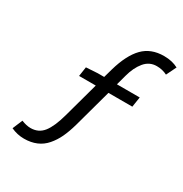

<svg xmlns="http://www.w3.org/2000/svg" viewBox="-176 -804 991 1037"><g transform="rotate(30 319.5 -285.5)"><path d="M117.2 97.2Q75.2 97.2 36.1 79.1L62 17.1Q93.8 29.8 119.1 29.8Q168.9 29.8 198.5 -7.8Q228 -45.4 250 -126L310.1 -345.2H206.1L214.8 -403.8L286.1 -408.2H326.2L341.8 -463.9Q371.6 -567.4 420.7 -617.7Q469.7 -668 550.8 -668Q601.6 -668 639.2 -647.9L608.9 -585.9Q579.6 -601.1 543.9 -601.1Q498 -601.1 468 -564.7Q438 -528.3 422.9 -471.2L405.8 -408.2H547.9L538.1 -345.2H389.2L324.2 -107.9Q310.5 -59.6 293.7 -23.9Q276.9 11.7 252.4 40Q228 68.4 194.1 82.8Q160.2 97.2 117.2 97.2Z"/></g></svg>

Font: Office Code Pro D Italic
Style: Regular
Weight: 400
Italic angle: -9°
Designer: Nathan Rutzky & Paul D. Hunt
Foundry: Adobe Systems Incorporated
Version: Version 1.004;PS 001.004;hotconv 1.0.70;makeotf.lib2.5.58329